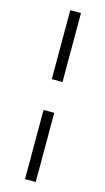

<svg xmlns="http://www.w3.org/2000/svg" viewBox="-136 -767 542 987"><g transform="rotate(15 135.0 -273.5)"><path d="M108 -356V-723H165V-356ZM108 176V-192H165V176Z"/></g></svg>

Font: Archivo SemiExpanded ExtraLight
Style: Italic
Weight: 250
Width: 6
Italic angle: -10°
Designer: Hector Gatti
Foundry: Omnibus-Type
Version: Version 2.001